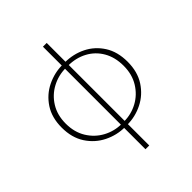

<svg xmlns="http://www.w3.org/2000/svg" viewBox="-225 -771 1083 1083"><g transform="rotate(-45 317.0 -229.0)"><path d="M302 180V-638H332V180ZM308 10Q244 10 185.5 -19Q127 -48 90.5 -104Q54 -160 54 -240Q54 -320 90.5 -375.5Q127 -431 185.5 -459.5Q244 -488 308 -488V-462Q250 -462 199 -435Q148 -408 117 -358Q86 -308 86 -240Q86 -172 117 -121.5Q148 -71 199 -43.5Q250 -16 308 -16ZM326 10V-16Q385 -16 435.5 -43.5Q486 -71 517 -121.5Q548 -172 548 -240Q548 -308 519 -358Q490 -408 439.5 -435Q389 -462 326 -462V-488Q394 -488 451.5 -459.5Q509 -431 544.5 -375.5Q580 -320 580 -240Q580 -160 543.5 -104Q507 -48 449 -19Q391 10 326 10Z"/></g></svg>

Font: Source Sans 3
Style: Regular
Weight: 200
Designer: Paul D. Hunt
Foundry: Adobe
Version: Version 3.046;hotconv 1.0.118;makeotfexe 2.5.65603